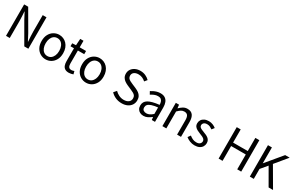

<svg xmlns="http://www.w3.org/2000/svg" viewBox="207 -2305 5917 3877"><g transform="rotate(30 3165.5 -366.5)"><path d="M101 0V-733H195L463 -271L542 -120H547Q542 -175 538 -235Q534 -295 534 -352V-733H622V0H527L260 -463L181 -613H177Q180 -558 184 -500.5Q188 -443 188 -385V0Z M1026 13Q960 13 902 -20.5Q844 -54 809.5 -117.5Q775 -181 775 -271Q775 -362 809.5 -425.5Q844 -489 902 -523Q960 -557 1026 -557Q1076 -557 1121.5 -538Q1167 -519 1202 -482Q1237 -445 1257 -392Q1277 -339 1277 -271Q1277 -181 1242 -117.5Q1207 -54 1150 -20.5Q1093 13 1026 13ZM1026 -63Q1073 -63 1108.5 -89Q1144 -115 1164 -162Q1184 -209 1184 -271Q1184 -334 1164 -381Q1144 -428 1108.5 -454Q1073 -480 1026 -480Q979 -480 943.5 -454Q908 -428 888.5 -381Q869 -334 869 -271Q869 -209 888.5 -162Q908 -115 943.5 -89Q979 -63 1026 -63Z M1569 13Q1512 13 1478 -9.5Q1444 -32 1429.5 -73Q1415 -114 1415 -168V-469H1334V-538L1420 -543L1430 -696H1506V-543H1654V-469H1506V-165Q1506 -116 1524.5 -88.5Q1543 -61 1590 -61Q1605 -61 1622 -65.5Q1639 -70 1652 -76L1670 -7Q1647 1 1621 7Q1595 13 1569 13Z M1969 13Q1903 13 1845 -20.5Q1787 -54 1752.5 -117.5Q1718 -181 1718 -271Q1718 -362 1752.5 -425.5Q1787 -489 1845 -523Q1903 -557 1969 -557Q2019 -557 2064.5 -538Q2110 -519 2145 -482Q2180 -445 2200 -392Q2220 -339 2220 -271Q2220 -181 2185 -117.5Q2150 -54 2093 -20.5Q2036 13 1969 13ZM1969 -63Q2016 -63 2051.5 -89Q2087 -115 2107 -162Q2127 -209 2127 -271Q2127 -334 2107 -381Q2087 -428 2051.5 -454Q2016 -480 1969 -480Q1922 -480 1886.5 -454Q1851 -428 1831.5 -381Q1812 -334 1812 -271Q1812 -209 1831.5 -162Q1851 -115 1886.5 -89Q1922 -63 1969 -63Z M2800 13Q2722 13 2656.5 -16Q2591 -45 2544 -95L2599 -159Q2638 -118 2691 -93Q2744 -68 2801 -68Q2874 -68 2914.5 -101Q2955 -134 2955 -187Q2955 -226 2938.5 -249Q2922 -272 2894.5 -287.5Q2867 -303 2832 -318L2727 -364Q2693 -379 2658.5 -402Q2624 -425 2601 -462Q2578 -499 2578 -552Q2578 -609 2608 -652.5Q2638 -696 2690 -721Q2742 -746 2809 -746Q2875 -746 2930.5 -721Q2986 -696 3024 -656L2976 -597Q2942 -628 2901.5 -646.5Q2861 -665 2809 -665Q2747 -665 2709.5 -636.5Q2672 -608 2672 -559Q2672 -523 2690.5 -500Q2709 -477 2737 -463Q2765 -449 2794 -436L2898 -391Q2940 -373 2974.5 -348Q3009 -323 3029 -286Q3049 -249 3049 -195Q3049 -137 3019 -89.5Q2989 -42 2933 -14.5Q2877 13 2800 13Z M3309 13Q3264 13 3228 -5Q3192 -23 3171.5 -57.5Q3151 -92 3151 -141Q3151 -230 3230.5 -277.5Q3310 -325 3484 -344Q3484 -379 3474.5 -410.5Q3465 -442 3441 -461.5Q3417 -481 3372 -481Q3325 -481 3283.5 -462.5Q3242 -444 3209 -423L3174 -486Q3199 -502 3232 -518.5Q3265 -535 3304 -546Q3343 -557 3387 -557Q3453 -557 3494.5 -529Q3536 -501 3555.5 -451.5Q3575 -402 3575 -334V0H3500L3492 -65H3489Q3451 -33 3405.5 -10Q3360 13 3309 13ZM3335 -61Q3374 -61 3409.5 -79Q3445 -97 3484 -132V-283Q3393 -273 3339 -254.5Q3285 -236 3262 -209.5Q3239 -183 3239 -147Q3239 -100 3267 -80.5Q3295 -61 3335 -61Z M3747 0V-543H3822L3831 -464H3833Q3872 -503 3915.5 -530Q3959 -557 4015 -557Q4101 -557 4141 -502.5Q4181 -448 4181 -344V0H4090V-332Q4090 -409 4065.5 -443Q4041 -477 3987 -477Q3945 -477 3912 -456Q3879 -435 3839 -394V0Z M4499 13Q4442 13 4388.5 -8.5Q4335 -30 4297 -62L4341 -123Q4377 -94 4415 -76Q4453 -58 4502 -58Q4556 -58 4582.5 -82.5Q4609 -107 4609 -143Q4609 -171 4590.5 -189.5Q4572 -208 4543.5 -221.5Q4515 -235 4485 -246Q4447 -261 4410.5 -279.5Q4374 -298 4350.5 -327.5Q4327 -357 4327 -403Q4327 -447 4349 -481.5Q4371 -516 4413 -536.5Q4455 -557 4514 -557Q4564 -557 4607.5 -539Q4651 -521 4682 -495L4638 -438Q4610 -458 4580.5 -472Q4551 -486 4515 -486Q4463 -486 4438.5 -462.5Q4414 -439 4414 -407Q4414 -382 4430.5 -365Q4447 -348 4474 -336.5Q4501 -325 4531 -313Q4561 -302 4590.5 -289Q4620 -276 4643.5 -258Q4667 -240 4681.5 -213.5Q4696 -187 4696 -148Q4696 -104 4673.5 -67Q4651 -30 4607.5 -8.5Q4564 13 4499 13Z M5058 0V-733H5150V-426H5492V-733H5585V0H5492V-346H5150V0Z M5786 0V-733H5878V-365H5880L6187 -733H6292L6062 -455L6327 0H6224L6004 -382L5878 -232V0Z"/></g></svg>

Font: Noto Sans HK
Style: Regular
Weight: 400
Designer: Ryoko NISHIZUKA 西塚涼子 (kana, bopomofo & ideographs); Paul D. Hunt (Latin, Greek & Cyrillic); Sandoll Communications 산돌커뮤니
Foundry: Adobe
Version: Version 2.004-H2;hotconv 1.0.118;makeotfexe 2.5.65603